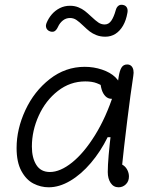

<svg xmlns="http://www.w3.org/2000/svg" viewBox="-20 -784 660 816"><path d="M50.5 -155Q50.5 -235.5 87.8 -315.8Q125 -396 191.5 -448Q258 -500 340 -500Q378.5 -500 413.5 -488.2Q448.5 -476.5 470 -456Q491.5 -435.5 491.5 -410.5Q491.5 -392 482.8 -378Q474 -364 454.5 -364Q439 -364 428 -375.2Q417 -386.5 411.8 -404.5Q406.5 -422.5 406.5 -442.5H445V-401.5Q440.5 -404.5 436 -407Q411.5 -422.5 391.8 -430.2Q372 -438 342.5 -438Q278 -438 226 -397.5Q174 -357 144.8 -292.8Q115.5 -228.5 115.5 -161Q115.5 -113 134.5 -83Q153.5 -53 192 -53Q236 -53 286.5 -93.5Q337 -134 384 -209.8Q431 -285.5 463.5 -386.5H494L460.5 -201H437.5Q407.5 -140 366.2 -91.5Q325 -43 278.5 -15.5Q232 12 187 12Q153 12 122 -4Q91 -20 70.8 -57.5Q50.5 -95 50.5 -155ZM438 -53Q438 -107.5 453.5 -233.8Q469 -360 483 -448.5Q484 -453.5 484.5 -458.5Q488.5 -484 496.5 -497Q504.5 -510 520.5 -510Q531 -510 537.8 -503.8Q544.5 -497.5 546.8 -486.5Q549 -475.5 546.5 -461.5Q535 -387 520.8 -272Q506.5 -157 496.5 -59L483 -88Q496 -88 506.2 -80Q516.5 -72 522.2 -59.5Q528 -47 528 -34Q528 -13.5 515 -0.8Q502 12 484 12Q462.5 12 450.2 -6.5Q438 -25 438 -53ZM334 -674.5Q317 -691 304.8 -699.2Q292.5 -707.5 277.5 -707.5Q260.5 -707.5 247.2 -697Q234 -686.5 226.5 -670Q220.5 -657 213 -652Q205.5 -647 194.5 -650Q187 -652 182 -657Q177 -662 175.5 -669.5Q174 -677 177.5 -685.5Q186 -706.5 200.2 -723Q214.5 -739.5 234.2 -749.5Q254 -759.5 277.5 -759.5Q297 -759.5 313 -753Q329 -746.5 340.5 -737.5Q352 -728.5 368 -713.5Q386.5 -696 398.5 -688Q410.5 -680 425 -680Q442 -680 453 -696Q464 -712 472 -741Q475.5 -754 484 -760Q492.5 -766 505 -762.5Q515 -760 519.5 -751.2Q524 -742.5 521.5 -729.5Q516 -697.5 502.8 -674.8Q489.5 -652 470.5 -640Q451.5 -628 427.5 -628Q407 -628 390.2 -634.5Q373.5 -641 361.5 -650.2Q349.5 -659.5 334 -674.5Z"/></svg>

Font: Monaspace Radon Var
Style: Regular
Weight: 400
Designer: Riley Cran and the Lettermatic Team
Version: Version 1.000 (Monaspace Radon Var)